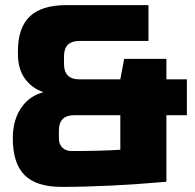

<svg xmlns="http://www.w3.org/2000/svg" viewBox="-20 -720 760 750"><path d="M630 -10Q403 10 220 10Q122 10 76 -36Q30 -82 30 -180Q30 -256 68 -306Q98 -346 150 -360Q105 -375 77.5 -412.5Q50 -450 50 -510V-520Q50 -611 96 -655.5Q142 -700 240 -700H560V-560H290Q230 -560 230 -500V-470Q230 -410 290 -410H450L465 -490H630V-410H710V-270H630ZM260 -130Q370 -130 450 -135V-270H270Q210 -270 210 -210V-180Q210 -157 223.5 -143.5Q237 -130 260 -130Z"/></svg>

Font: Russo One
Style: Regular
Weight: 400
Designer: Jovanny lemonad
Foundry: Jovanny Lemonad
Version: Version 1.001